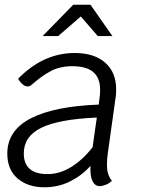

<svg xmlns="http://www.w3.org/2000/svg" viewBox="-20 -785 598 815"><path d="M438 -137Q434 -110 434 -87Q434 -63 439 -47.5Q444 -32 455 -17Q444 -7 429.5 -1Q415 5 403 5Q383 5 372.5 -16.5Q362 -38 364 -81Q329 -41 278.5 -15.5Q228 10 169 10Q98 10 54.5 -27.5Q11 -65 11 -133Q11 -231 110.5 -282.5Q210 -334 399 -341L403 -373Q405 -384 405 -404Q405 -454 376 -479Q347 -504 287 -504Q235 -504 196 -483.5Q157 -463 113 -424Q105 -418 97 -418Q87 -418 76 -427Q65 -436 57 -451Q164 -560 297 -560Q380 -560 426.5 -519Q473 -478 473 -406Q473 -384 471 -373ZM373 -160 391 -286Q229 -279 155 -242.5Q81 -206 81 -134Q81 -46 182 -46Q233 -46 282 -76Q331 -106 373 -160ZM291 -765H364L457 -632H395L323 -715L227 -632H161Z"/></svg>

Font: Krub
Style: Italic
Weight: 400
Italic angle: -8°
Designer: Ekaluck Peanpanawate
Foundry: Cadson Demak Co.,Ltd.
Version: Version 1.000; ttfautohint (v1.6)